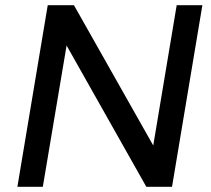

<svg xmlns="http://www.w3.org/2000/svg" viewBox="-20 -720 814 740"><path d="M544 0 180 -645 265 -700 629 -56ZM47 0 164 -700H265L249 -618L145 0ZM544 0 661 -700H760L643 0Z"/></svg>

Font: Figtree Light Medium
Style: Italic
Weight: 500
Italic angle: -9.5°
Version: Version 2.000